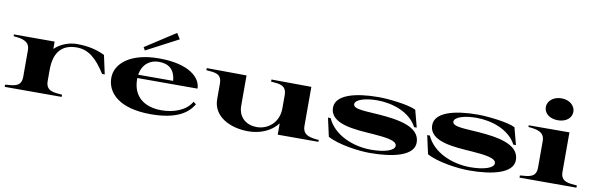

<svg xmlns="http://www.w3.org/2000/svg" viewBox="-53 -1294 5582 1803"><g transform="rotate(10 2738.5 -393.0)"><path d="M406 -124V-232C407 -393 474 -482 622 -482C729 -482 809 -419 898 -278H923L884 -457C805 -495 725 -514 616 -514C541 -514 460 -483 406 -430V-500H18V-483C101 -476 173 -463 173 -376V-124C173 -27 104 -28 18 -21V0H561V-21C485 -28 406 -26 406 -124Z M1412 15C1656 15 1764 -62 1815 -151L1789 -170C1736 -78 1618 -39 1504 -39C1343 -39 1230 -120 1230 -288V-298H1804C1804 -398 1694 -515 1400 -515C1131 -515 989 -396 989 -258C989 -113 1114 15 1412 15ZM1560 -725 1525 -780 1238 -594 1255 -565ZM1233 -330C1248 -429 1317 -483 1404 -483C1494 -483 1556 -442 1566 -330Z M2341 14C2451 14 2557 -27 2621 -111V-3H3009V-21C2925 -27 2854 -40 2854 -127V-500L2473 -503V-483C2550 -476 2621 -478 2621 -379V-250C2619 -116 2519 -39 2413 -39C2322 -39 2236 -93 2236 -213V-500L1856 -503V-483C1940 -476 2003 -477 2003 -379V-232C2003 -70 2165 14 2341 14Z M3501 16C3729 16 3919 -32 3919 -156C3919 -310 3707 -340 3527 -354C3410 -364 3278 -359 3278 -410C3278 -455 3375 -483 3486 -483C3632 -483 3801 -428 3870 -295H3895L3852 -458C3778 -495 3585 -515 3494 -515C3270 -515 3088 -465 3088 -344C3088 -185 3331 -176 3503 -164C3616 -155 3730 -144 3730 -92C3730 -45 3633 -16 3508 -16C3339 -16 3152 -89 3083 -243H3058L3097 -67C3200 -10 3395 16 3501 16Z M4447 16C4675 16 4865 -32 4865 -156C4865 -310 4653 -340 4473 -354C4356 -364 4224 -359 4224 -410C4224 -455 4321 -483 4432 -483C4578 -483 4747 -428 4816 -295H4841L4798 -458C4724 -495 4531 -515 4440 -515C4216 -515 4034 -465 4034 -344C4034 -185 4277 -176 4449 -164C4562 -155 4676 -144 4676 -92C4676 -45 4579 -16 4454 -16C4285 -16 4098 -89 4029 -243H4004L4043 -67C4146 -10 4341 16 4447 16Z M4927 -21V0H5470V-21C5394 -28 5315 -26 5315 -124V-500L4927 -499V-483C5010 -476 5082 -463 5082 -376V-124C5082 -27 5013 -28 4927 -21ZM5188 -593C5265 -593 5318 -637 5318 -696C5318 -753 5265 -802 5188 -802C5108 -802 5055 -753 5055 -696C5055 -637 5108 -593 5188 -593Z"/></g></svg>

Font: Sprat Extended
Style: Bold
Weight: 700
Width: 9
Designer: Ethan Nakache
Foundry: Collletttivo
Version: Version 2.000;Glyphs 3.2 (3217)